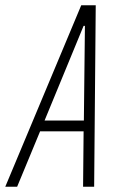

<svg xmlns="http://www.w3.org/2000/svg" viewBox="-52 -708 443 728"><path d="M-32 0 256 -688H311L305 0H263L265 -210H100L13 0ZM117 -251H266L270 -610H265Z"/></svg>

Font: Saira ExtraCondensed ExtraLight
Style: Italic
Weight: 250
Width: 2
Italic angle: -12°
Designer: Hector Gatti with collaboration of the Omnibus-Type team
Foundry: Omnibus-Type
Version: Version 1.101